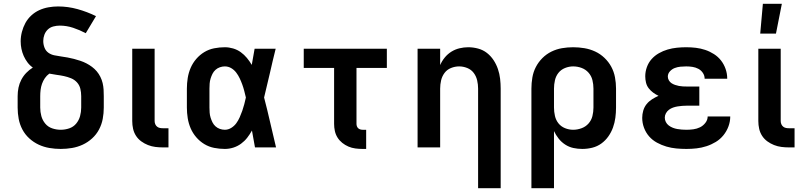

<svg xmlns="http://www.w3.org/2000/svg" viewBox="-20 -777 4240 1012"><path d="M300 8Q270 8 240.5 3Q211 -2 184 -14.5Q157 -27 134.5 -47.5Q112 -68 98 -94.5Q84 -121 78.5 -150.5Q73 -180 73 -210V-270Q73 -293 77.5 -315Q82 -337 92.5 -357Q103 -377 118.5 -393Q134 -409 153 -421Q137 -432 125 -448Q113 -464 105 -482Q97 -500 93 -519.5Q89 -539 89 -559Q89 -584 95.5 -609Q102 -634 114 -656Q126 -678 145 -695.5Q164 -713 187 -723.5Q210 -734 235.5 -738.5Q261 -743 286 -743Q338 -743 388.5 -729Q439 -715 486 -692L432 -602Q400 -619 365.5 -630.5Q331 -642 295 -642Q278 -642 261 -637.5Q244 -633 232 -621.5Q220 -610 214 -594Q208 -578 208 -561Q208 -543 214.5 -526Q221 -509 235 -499Q249 -489 266.5 -485.5Q284 -482 301.5 -479.5Q319 -477 336 -474Q353 -471 370 -466.5Q387 -462 403.5 -456.5Q420 -451 435.5 -443Q451 -435 465 -424.5Q479 -414 490 -401Q501 -388 509 -372Q517 -356 521 -339Q525 -322 526 -305Q527 -288 527 -270V-210Q527 -180 521.5 -150.5Q516 -121 502 -94.5Q488 -68 465.5 -47.5Q443 -27 416 -14.5Q389 -2 359.5 3Q330 8 300 8ZM300 -93Q323 -93 345 -100.5Q367 -108 381.5 -125.5Q396 -143 402 -165Q408 -187 408 -210V-270Q408 -290 403.5 -309Q399 -328 386 -342.5Q373 -357 354.5 -364.5Q336 -372 317 -376Q298 -380 278.5 -382.5Q259 -385 240 -389Q226 -379 216.5 -365Q207 -351 201.5 -335.5Q196 -320 194 -303.5Q192 -287 192 -270V-210Q192 -187 198 -165Q204 -143 218.5 -125.5Q233 -108 255 -100.5Q277 -93 300 -93Z M840 0Q819 0 799 -2.5Q779 -5 760 -12.5Q741 -20 724.5 -32Q708 -44 697 -61Q686 -78 681.5 -98Q677 -118 677 -139V-520H795V-139Q795 -130 798.5 -122Q802 -114 808.5 -109Q815 -104 823 -102.5Q831 -101 840 -101H868V0Z M1165 8Q1137 8 1109 2.5Q1081 -3 1057 -17.5Q1033 -32 1014.5 -53.5Q996 -75 985 -100.5Q974 -126 969.5 -154Q965 -182 965 -210V-310Q965 -338 969.5 -366Q974 -394 985 -419.5Q996 -445 1014.5 -466.5Q1033 -488 1057 -502.5Q1081 -517 1109 -522.5Q1137 -528 1165 -528Q1187 -528 1209 -521.5Q1231 -515 1249 -502Q1267 -489 1281.5 -471.5Q1296 -454 1307 -435Q1311 -456 1314.5 -477.5Q1318 -499 1322 -520H1433Q1417 -456 1402.5 -391.5Q1388 -327 1372 -263Q1389 -198 1404 -132Q1419 -66 1435 0H1324Q1320 -22 1316 -44.5Q1312 -67 1308 -89Q1297 -69 1283 -51Q1269 -33 1250.5 -19.5Q1232 -6 1210 1Q1188 8 1165 8ZM1165 -93Q1183 -93 1199 -103Q1215 -113 1225.5 -127.5Q1236 -142 1243.5 -159Q1251 -176 1257 -193Q1263 -210 1267.5 -227.5Q1272 -245 1276 -263Q1272 -280 1267.5 -297.5Q1263 -315 1257 -331.5Q1251 -348 1243.5 -364Q1236 -380 1225 -394.5Q1214 -409 1198.5 -418Q1183 -427 1165 -427Q1152 -427 1139 -422.5Q1126 -418 1116 -409Q1106 -400 1100 -388Q1094 -376 1090 -363Q1086 -350 1085 -336.5Q1084 -323 1084 -310V-210Q1084 -197 1085 -183.5Q1086 -170 1090 -157Q1094 -144 1100 -132Q1106 -120 1116 -111Q1126 -102 1139 -97.5Q1152 -93 1165 -93Z M1891 8Q1872 8 1853 5.5Q1834 3 1816.5 -4.5Q1799 -12 1784 -24Q1769 -36 1759 -52Q1749 -68 1745 -86.5Q1741 -105 1741 -124V-419H1581V-520H2019V-419H1859V-124Q1859 -118 1861 -112Q1863 -106 1867.5 -101.5Q1872 -97 1878.5 -95Q1885 -93 1891 -93H1910V8Z M2500 215V-310Q2500 -332 2495 -353.5Q2490 -375 2477 -392.5Q2464 -410 2443 -418.5Q2422 -427 2400 -427Q2378 -427 2357 -418.5Q2336 -410 2323 -392.5Q2310 -375 2305 -353.5Q2300 -332 2300 -310V0H2181V-520H2300V-434Q2309 -455 2324 -473.5Q2339 -492 2359 -504.5Q2379 -517 2402 -522.5Q2425 -528 2448 -528Q2474 -528 2500 -521Q2526 -514 2546.5 -498Q2567 -482 2581.5 -460Q2596 -438 2604.5 -413Q2613 -388 2616 -362Q2619 -336 2619 -310V215Z M2781 215V-310Q2781 -339 2786 -368.5Q2791 -398 2804.5 -424Q2818 -450 2839 -471Q2860 -492 2886.5 -505Q2913 -518 2942 -523Q2971 -528 3001 -528Q3031 -528 3060.5 -523Q3090 -518 3117 -505.5Q3144 -493 3166 -472Q3188 -451 3202 -425Q3216 -399 3221.5 -369.5Q3227 -340 3227 -310V-210Q3227 -183 3223.5 -156.5Q3220 -130 3211 -105Q3202 -80 3186.5 -58Q3171 -36 3149.5 -20.5Q3128 -5 3102 1.5Q3076 8 3049 8Q3025 8 3002 3Q2979 -2 2959 -15Q2939 -28 2924.5 -46.5Q2910 -65 2900 -86V215ZM3001 -93Q3023 -93 3045 -101Q3067 -109 3082 -126Q3097 -143 3102.5 -165Q3108 -187 3108 -210V-310Q3108 -333 3102.5 -355Q3097 -377 3082 -394Q3067 -411 3045.5 -419Q3024 -427 3001 -427Q2979 -427 2958 -418.5Q2937 -410 2923.5 -393Q2910 -376 2905 -354Q2900 -332 2900 -310V-210Q2900 -188 2905 -166Q2910 -144 2923.5 -127Q2937 -110 2958 -101.5Q2979 -93 3001 -93Z M3598 8Q3571 8 3544.5 5.5Q3518 3 3492.5 -4.5Q3467 -12 3443 -25Q3419 -38 3401.5 -58Q3384 -78 3374.5 -103.5Q3365 -129 3365 -156Q3365 -175 3370.5 -194Q3376 -213 3388 -228Q3400 -243 3416.5 -253.5Q3433 -264 3451 -272Q3436 -279 3422.5 -289Q3409 -299 3399 -312Q3389 -325 3385 -341.5Q3381 -358 3381 -375Q3381 -399 3389.5 -423Q3398 -447 3414.5 -465.5Q3431 -484 3453 -496.5Q3475 -509 3499 -516Q3523 -523 3548 -525.5Q3573 -528 3597 -528Q3623 -528 3648 -525Q3673 -522 3697 -514Q3721 -506 3743 -492Q3765 -478 3780.5 -458Q3796 -438 3804.5 -413.5Q3813 -389 3813 -364V-362H3694V-363Q3694 -379 3684.5 -393Q3675 -407 3660.5 -414.5Q3646 -422 3630 -424.5Q3614 -427 3597 -427Q3582 -427 3566.5 -425.5Q3551 -424 3536.5 -418.5Q3522 -413 3511 -401Q3500 -389 3500 -373Q3500 -363 3505.5 -353.5Q3511 -344 3519.5 -338.5Q3528 -333 3538 -329.5Q3548 -326 3558.5 -324Q3569 -322 3579.5 -321.5Q3590 -321 3600 -321H3666V-220H3600Q3588 -220 3575.5 -219Q3563 -218 3551 -216Q3539 -214 3527.5 -210Q3516 -206 3506 -198.5Q3496 -191 3490 -180Q3484 -169 3484 -157Q3484 -145 3489.5 -134Q3495 -123 3505 -115.5Q3515 -108 3526.5 -103.5Q3538 -99 3549.5 -97Q3561 -95 3573.5 -94Q3586 -93 3598 -93Q3616 -93 3634.5 -95.5Q3653 -98 3669.5 -106Q3686 -114 3698 -129.5Q3710 -145 3710 -163H3829Q3829 -136 3819.5 -110.5Q3810 -85 3793 -64Q3776 -43 3753 -29Q3730 -15 3704 -6.5Q3678 2 3651.5 5Q3625 8 3598 8Z M4140 0Q4119 0 4099 -2.5Q4079 -5 4060 -12.5Q4041 -20 4024.5 -32Q4008 -44 3997 -61Q3986 -78 3981.5 -98Q3977 -118 3977 -139V-520H4095V-139Q4095 -130 4098.5 -122Q4102 -114 4108.5 -109Q4115 -104 4123 -102.5Q4131 -101 4140 -101H4168V0ZM3987 -600 4001 -757H4101L4070 -600Z"/></svg>

Font: Iosevka Aile
Style: Bold
Weight: 700
Designer: Belleve Invis
Foundry: Belleve Invis
Version: Version 28.0.1; ttfautohint (v1.8.4)